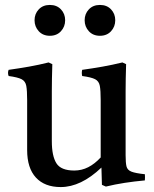

<svg xmlns="http://www.w3.org/2000/svg" viewBox="-20 -746 623 778"><path d="M226 12Q161 12 125.5 -26.5Q90 -65 90 -138V-340Q90 -379 86.5 -398Q83 -417 67.5 -425Q52 -433 15 -438Q10 -451 15 -463Q58 -469 97.5 -476Q137 -483 177 -493L192 -486Q191 -455 190.5 -427.5Q190 -400 190 -376V-174Q190 -114 208.5 -84.5Q227 -55 281 -55Q311 -55 337.5 -68.5Q364 -82 388 -108V-340Q388 -379 384.5 -398Q381 -417 365.5 -425Q350 -433 313 -438Q310 -451 313 -463Q356 -469 395.5 -476Q435 -483 476 -493L491 -486Q490 -455 489.5 -427.5Q489 -400 489 -376V-117Q489 -87 492.5 -72Q496 -57 512.5 -50.5Q529 -44 567 -40Q568 -28 567 -15Q524 -11 485 -5Q446 1 409 10L393 3L391 -67Q308 12 226 12ZM120 -664Q120 -690 137 -708Q154 -726 182 -726Q210 -726 227 -708Q244 -690 244 -664Q244 -638 227 -619.5Q210 -601 182 -601Q154 -601 137 -619.5Q120 -638 120 -664ZM323 -664Q323 -690 340 -708Q357 -726 385 -726Q413 -726 430 -708Q447 -690 447 -664Q447 -638 430 -619.5Q413 -601 385 -601Q357 -601 340 -619.5Q323 -638 323 -664Z"/></svg>

Font: Tiro Bangla
Style: Regular
Weight: 400
Designer: Bangla: John Hudson & Fiona Ross. Latin: John Hudson.
Foundry: Tiro Typeworks Ltd.
Version: Version 1.60